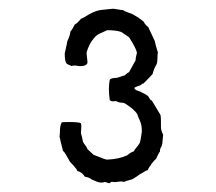

<svg xmlns="http://www.w3.org/2000/svg" viewBox="-20 -659 495 439"><path d="M196 -246 189 -249Q185 -253 174 -255Q167 -266 157 -268Q155 -273 148.5 -280Q142 -287 140 -289Q138 -292 133 -301.5Q128 -311 124 -314Q119 -335 118 -338Q118 -340 117 -343Q116 -346 116 -347Q117 -351 117 -358Q117 -365 118 -370Q119 -375 121 -379Q123 -380 138 -380Q162 -380 165 -377Q166 -374 166 -370Q166 -366 165.5 -361.5Q165 -357 165 -355Q166 -351 167.5 -345.5Q169 -340 169 -337Q170 -333 174.5 -327.5Q179 -322 180 -318L194 -305Q200 -303 209.5 -299Q219 -295 224 -294Q252 -295 271 -304L276 -308Q282 -312 286 -313Q287 -316 292.5 -322.5Q298 -329 300 -333Q301 -337 302 -342.5Q303 -348 303 -349Q305 -359 304 -365Q304 -374 299 -385Q294 -396 294 -398Q287 -409 265 -423Q262 -423 262 -424Q252 -424 245 -428Q234 -426 231 -430Q227 -457 231 -477Q235 -481 247 -481L263 -486Q265 -486 268.5 -489.5Q272 -493 275 -494L290 -521Q290 -524 290.5 -527Q291 -530 292 -533.5Q293 -537 293 -539Q291 -549 275 -574L257 -586Q245 -590 225 -590Q205 -581 202 -579Q185 -564 178 -539Q178 -534 179 -527Q180 -520 180 -515Q178 -510 171 -508.5Q164 -507 157 -508.5Q150 -510 143 -508Q142 -509 138 -510.5Q134 -512 132 -514Q128 -519 128 -537Q134 -563 134 -565Q140 -577 141 -587Q145 -591 151 -603Q157 -606 165 -616Q169 -617 185 -627Q198 -634 209 -636Q211 -636 238 -639Q241 -639 249 -637.5Q257 -636 261 -636Q264 -634 267.5 -632.5Q271 -631 275.5 -629.5Q280 -628 282 -627Q284 -626 296 -619L308 -610Q313 -601 319 -597L334 -565Q335 -558 341 -539Q340 -535 340 -526Q340 -517 338 -512Q331 -500 329 -490Q326 -486 308 -468Q304 -468 303 -465Q289 -460 287 -458Q288 -455 290.5 -453.5Q293 -452 296.5 -451Q300 -450 302 -449Q303 -448 308.5 -445.5Q314 -443 316 -441Q319 -440 321 -435.5Q323 -431 325 -430Q327 -430 329 -426L347 -396Q348 -391 348 -382Q348 -373 348 -368Q348 -361 353 -351L351 -330Q351 -327 348 -322Q345 -317 346 -313Q342 -308 337 -296Q335 -295 326 -284Q326 -283 322.5 -278.5Q319 -274 318 -270Q313 -269 306 -264L299 -260Q298 -259 292 -255Q286 -251 282 -249Q278 -248 271.5 -246Q265 -244 263 -243Q259 -245 251 -243.5Q243 -242 238 -243Q235 -244 233 -242Q231 -240 229 -240L220 -243Q209 -239 196 -246Z"/></svg>

Font: FuturaRenner Light
Style: Regular
Weight: 300
Designer: BSozoo
Foundry: BSozoo
Version: Version 1.001;PS 001.001;hotconv 1.0.70;makeotf.lib2.5.58329